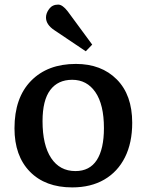

<svg xmlns="http://www.w3.org/2000/svg" viewBox="-20 -801 638 835"><path d="M294 14Q177 14 110 -54.5Q43 -123 43 -243Q43 -376 115 -449.5Q187 -523 310 -523Q421 -523 488 -455.5Q555 -388 555 -267Q555 -180 523.5 -117Q492 -54 433.5 -20Q375 14 294 14ZM308 -57Q370 -57 401 -105Q432 -153 432 -244Q432 -346 395 -400Q358 -454 294 -454Q232 -454 198.5 -409.5Q165 -365 165 -274Q165 -170 202.5 -113.5Q240 -57 308 -57ZM353 -578 216 -670Q180 -694 180 -725Q180 -744 194 -762.5Q208 -781 233 -781Q252 -781 275 -751L381 -607Z"/></svg>

Font: Literata Medium
Style: Regular
Weight: 500
Designer: Latin by Veronika Burian and Jose Scaglione. Greek by Irene Vlachou. Cyrillic by Vera Evstafieva.
Foundry: TypeTogether
Version: Version 3.103; ttfautohint (v1.8.4.7-5d5b);gftools[0.9.29]